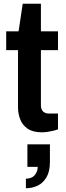

<svg xmlns="http://www.w3.org/2000/svg" viewBox="-20 -693 354 1023"><path d="M204 12Q155 12 127 -7.5Q99 -27 87.5 -57.5Q76 -88 76 -120V-426H13V-526H79L101 -673H198V-526H289V-426H198V-132Q198 -111 209 -99.5Q220 -88 242 -88H289V-4Q279 0 264.5 3.5Q250 7 234 9.5Q218 12 204 12ZM118 310V259Q150 259 165.5 239.5Q181 220 181 196H126V76H246V170Q246 220 228 251Q210 282 181 296Q152 310 118 310Z"/></svg>

Font: Archivo SemiBold SemiBold
Style: Regular
Weight: 600
Version: Version 2.001